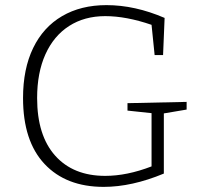

<svg xmlns="http://www.w3.org/2000/svg" viewBox="-20 -723 788 750"><path d="M709 -325V-295L620 -280V-45Q495 7 385 7Q238 7 154 -82.5Q70 -172 70 -340Q70 -454 109.5 -535.5Q149 -617 222.5 -660Q296 -703 396 -703Q507 -703 623 -653L617 -508H584L572 -626Q473 -660 391 -660Q310 -660 250 -621.5Q190 -583 157.5 -511Q125 -439 125 -340Q125 -194 195.5 -115Q266 -36 391 -36Q476 -36 572 -73V-281L478 -291V-320Z"/></svg>

Font: Bitter Pro Light
Style: Regular
Weight: 300
Designer: Sol Matas, and Bitter project Authors
Foundry: Sol Matas
Version: Version 1.010